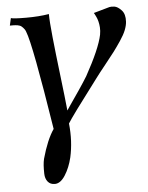

<svg xmlns="http://www.w3.org/2000/svg" viewBox="-52 -532 619 804"><g transform="rotate(-5 257.5 -129.5)"><path d="M502 -421Q501 -405 493.5 -386Q486 -367 469.5 -342.5Q453 -318 439.5 -300Q426 -282 399 -248.5Q372 -215 358 -196Q242 -43 227 -17Q235 58 220 125Q210 167 190 198.5Q170 230 146 230Q127 230 116.5 217Q106 204 105.5 183.5Q105 163 106 148.5Q107 134 110 121Q132 42 161 0Q104 -362 82 -415Q80 -421 77 -425.5Q74 -430 70.5 -433.5Q67 -437 64 -439.5Q61 -442 56 -443.5Q51 -445 48.5 -445.5Q46 -446 40.5 -446.5Q35 -447 32.5 -447Q30 -447 24 -447Q18 -447 16 -447L23 -478Q34 -474 87.5 -474Q141 -474 183 -481Q183 -451 190 -383Q197 -315 208.5 -219Q220 -123 225 -72Q225 -73 240.5 -95Q256 -117 279 -151Q302 -185 316 -208Q377 -318 389 -376Q392 -393 391 -407Q390 -421 387 -432.5Q384 -444 380 -452Q376 -460 374 -464L371 -469L438 -488Q446 -490 459.5 -488Q473 -486 488.5 -469.5Q504 -453 502 -421Z"/></g></svg>

Font: GFS Artemisia
Style: Italic
Weight: 400
Italic angle: -12°
Designer: Takis Katsoulidis and George D. Matthiopoulos
Foundry: George Matthiopoulos and Takis Katsoulidis
Version: Version 1.0